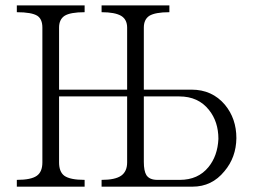

<svg xmlns="http://www.w3.org/2000/svg" viewBox="-20 -698 987 719"><path d="M43 1H296.9V-24.4Q242.2 -24.4 220.7 -40Q201.2 -54.7 201.2 -89.8V-336.9H456.1V-89.8Q456.1 -55.7 433.6 -40Q411.1 -24.4 360.4 -24.4V1H701.2Q773.4 1 820.3 -56.6Q864.3 -108.4 865.2 -180.7Q865.2 -253.9 822.3 -305.7Q774.4 -362.3 697.3 -362.3H518.6V-594.7Q518.6 -625 539.1 -638.7Q561.5 -652.3 614.3 -652.3V-677.7H360.4V-652.3Q410.2 -652.3 433.6 -638.7Q456.1 -625 456.1 -594.7V-362.3H201.2V-594.7Q201.2 -625 221.7 -638.7Q243.2 -652.3 296.9 -652.3V-677.7H43V-652.3Q98.6 -652.3 120.1 -638.7Q138.7 -626 138.7 -594.7V-89.8Q138.7 -54.7 118.2 -40Q96.7 -24.4 43 -24.4ZM518.6 -336.9H651.4Q722.7 -336.9 762.7 -286.1Q797.9 -242.2 797.9 -177.7Q794.9 -114.3 760.7 -72.3Q721.7 -24.4 653.3 -24.4H569.3Q540 -24.4 528.3 -42Q518.6 -57.6 518.6 -91.8Z"/></svg>

Font: Batang
Style: Regular
Weight: 400
Version: Version 2.21